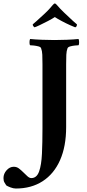

<svg xmlns="http://www.w3.org/2000/svg" viewBox="-142 -870 498 1103"><path d="M290 -713Q284 -715 261.5 -725Q239 -735 213.5 -748.5Q188 -762 173 -772Q158 -762 133 -749Q108 -736 86 -725.5Q64 -715 56 -713Q53 -715 49.5 -719.5Q46 -724 46 -730Q52 -735 68.5 -749.5Q85 -764 116 -793Q134 -810 144 -821.5Q154 -833 160 -840Q168 -850 173 -850Q176 -850 179 -847Q182 -844 186 -840Q195 -830 203.5 -820.5Q212 -811 227 -797Q260 -765 277 -750Q294 -735 300 -730Q300 -716 290 -713ZM171 -640Q202 -640 241.5 -641.5Q281 -643 309 -646Q312 -642 312.5 -628.5Q313 -615 309 -610Q303 -610 288.5 -608.5Q274 -607 261.5 -603.5Q249 -600 246 -593Q240 -578 239 -555.5Q238 -533 238 -501V-140Q238 -29 203 50Q168 129 103 171Q38 213 -51 213Q-65 213 -82 206.5Q-99 200 -106 195Q-111 187 -116.5 178Q-122 169 -122 153Q-122 128 -104 108Q-86 88 -63 88Q-46 88 -33 98Q-20 108 -8 120Q4 132 15.5 142.5Q27 153 38 153Q69 153 82.5 115.5Q96 78 99 13.5Q102 -51 102 -132V-501Q102 -533 101 -555.5Q100 -578 94 -593Q92 -600 79 -603.5Q66 -607 52 -608.5Q38 -610 31 -610Q27 -615 27.5 -628.5Q28 -642 31 -646Q60 -643 100 -641.5Q140 -640 171 -640Z"/></svg>

Font: Amiri
Style: Bold
Weight: 700
Designer: Khaled Hosny
Version: Version 0.113